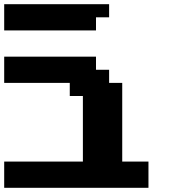

<svg xmlns="http://www.w3.org/2000/svg" viewBox="-20 -895 852 915"><path d="M0 0H687.5V-125H562.5V-500H500V-562.5H437.5V-625H0V-500H312.5V-437.5H375V-125H0ZM0 -750H437.5V-812.5H500V-875H0Z"/></svg>

Font: Faithful 32x
Style: Semibold
Weight: 400
Foundry: Faithful Resource Pack
Version: Version 1.0; January 27, 2023